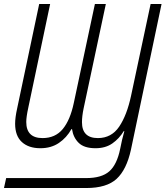

<svg xmlns="http://www.w3.org/2000/svg" viewBox="-28 -734 832 965"><path d="M406 211Q508 211 558 165Q608 119 630 19L784 -714H729L631 -254Q610 -155 571 -97.5Q532 -40 464 -40Q384 -40 384 -120Q384 -149 392 -188L504 -714H449L343 -217Q325 -131 287.5 -85.5Q250 -40 186 -40Q104 -40 104 -121Q104 -146 114 -192L224 -714H169L58 -188Q48 -143 48 -112Q48 -51 82 -20Q116 11 175 11Q229 11 268 -15.5Q307 -42 331 -85H334Q340 -43 367.5 -16Q395 11 452 11Q502 11 536.5 -13Q571 -37 594 -75H597Q584 -29 576 14Q560 93 521.5 127Q483 161 406 161H3L-8 211Z"/></svg>

Font: Noto Sans UI SemiCondensed Light
Style: Italic
Weight: 300
Width: 4
Designer: Monotype Design Team
Foundry: Monotype Imaging Inc.
Version: 1.001